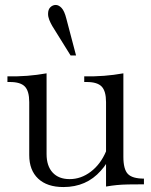

<svg xmlns="http://www.w3.org/2000/svg" viewBox="-20 -744 611 775"><path d="M236 11Q170 11 134 -23Q98 -57 98 -118V-332Q98 -376 80.5 -394.5Q63 -413 20 -413H10V-436Q51 -435 90 -438Q129 -441 168 -448V-122Q168 -74 192.5 -47.5Q217 -21 261 -21Q307 -21 346.5 -51Q386 -81 408 -133L432 -128Q422 -104 411 -86.5Q400 -69 387 -55Q329 11 236 11ZM408 9V-332Q408 -376 390.5 -394.5Q373 -413 330 -413H320V-436Q361 -435 400 -438Q439 -441 478 -448V-111Q478 -61 496 -42Q514 -23 561 -23V0Q523 0 497.5 0.5Q472 1 451.5 3Q431 5 408 9ZM265 -520 191 -639Q184 -651 179 -663.5Q174 -676 174 -688Q174 -706 183.5 -715Q193 -724 205 -724Q217 -724 228.5 -712Q240 -700 248 -668L287 -520Z"/></svg>

Font: Baskervville SC
Style: Regular
Weight: 400
Designer: Alexis Faudot, Rémi Forte, Morgane Pierson, Rafael Ribas, Tanguy Vanlaeys, Rosalie Wagner, Thomas Huot-Marchand
Foundry: ANRT
Version: Version 1.100